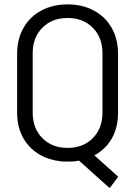

<svg xmlns="http://www.w3.org/2000/svg" viewBox="-20 -728 616 875"><path d="M249 6Q162 -6 110 -65Q58 -124 58 -214V-482Q58 -549 86.5 -600Q115 -651 167.5 -679.5Q220 -708 288 -708Q356 -708 408.5 -679.5Q461 -651 489.5 -600Q518 -549 518 -482V-214Q518 -124 467 -65Q442 -37 410 -20L515 74Q520 77 516 81L483 125Q480 129 476 126L340 4Q334 5 328 6Q318 8 308.5 8Q299 8 289 8Q278 8 268.5 8Q259 8 249 6ZM447 -485Q447 -557 403 -601.5Q359 -646 288 -646Q217 -646 173 -601.5Q129 -557 129 -485V-215Q129 -143 173 -98.5Q217 -54 288 -54Q359 -54 403 -98.5Q447 -143 447 -215Z"/></svg>

Font: LinhAnh
Style: Regular
Weight: 400
Designer: Jeremy Tribby
Foundry: Tribby Type
Version: Version 1.408